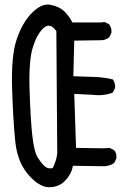

<svg xmlns="http://www.w3.org/2000/svg" viewBox="-20 -802 540 827"><path d="M181.6 3.9Q138.7 -3.9 96.7 -56.2Q54.7 -108.4 45.9 -191.4Q37.1 -274.4 32.2 -417Q27.3 -559.6 51.8 -632.3Q76.2 -705.1 118.2 -747.1Q160.2 -789.1 198.2 -781.2Q236.3 -773.4 257.3 -752.9Q278.3 -732.4 292 -705.1H413.1L430.7 -707L450.2 -697.3Q461.9 -681.6 460 -660.2L450.2 -640.6Q436.5 -630.9 420.9 -628.9L299.8 -627L295.9 -473.6Q338.9 -471.7 382.8 -470.7Q426.8 -469.7 465.8 -460Q477.5 -444.3 475.6 -422.9L465.8 -403.3Q426.8 -387.7 379.9 -393.6L299.8 -397.5L307.6 -165L424.8 -163.1L452.1 -165L471.7 -155.3Q483.4 -141.6 481.4 -120.1L471.7 -99.6Q454.1 -87.9 430.7 -85.9L293.9 -87.9Q288.1 -50.8 258.3 -21.5Q228.5 7.8 181.6 3.9ZM207 -78.1Q222.7 -108.4 226.6 -141.6L222.7 -668Q195.3 -707 167 -680.7Q138.7 -654.3 121.1 -597.2Q103.5 -540 107.4 -415Q111.3 -290 119.1 -218.8Q127 -147.5 143.1 -122.6Q159.2 -97.7 173.3 -85.4Q187.5 -73.2 207 -78.1Z"/></svg>

Font: NaikaiFont
Style: Regular
Weight: 400
Version: Version 1.67